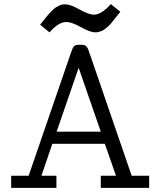

<svg xmlns="http://www.w3.org/2000/svg" viewBox="-20 -912 779 932"><path d="M34.2 0V-59.1H119.1L325.2 -658.2Q333 -682.1 340.1 -688.5Q347.2 -694.8 366.2 -694.8H372.1Q381.8 -694.8 387.5 -693.8Q393.1 -692.9 398.9 -687Q404.8 -681.2 409.2 -669.9L619.1 -59.1H704.1V0H469.2V-59.1H543L488.8 -213.9H233.9L181.2 -59.1H253.9V0ZM174.8 -792Q178.7 -796.9 188.5 -809.3Q198.2 -821.8 202.1 -826.4Q206.1 -831.1 214.6 -841.1Q223.1 -851.1 227.5 -855.5Q231.9 -859.9 239.5 -866.9Q247.1 -874 252.9 -877Q258.8 -879.9 265.9 -884Q272.9 -888.2 280.5 -889.6Q288.1 -891.1 295.9 -891.1Q321.8 -891.1 366 -866Q410.2 -840.8 436 -840.8Q472.2 -840.8 518.1 -892.1L564 -855Q560.1 -850.1 549.1 -835.9Q538.1 -821.8 533.9 -816.9Q529.8 -812 520.5 -800.5Q511.2 -789.1 505.6 -784.4Q500 -779.8 491.5 -772.9Q482.9 -766.1 476.1 -762.9Q469.2 -759.8 460.7 -757.3Q452.1 -754.9 442.9 -754.9Q418 -754.9 373 -780Q328.1 -805.2 301.8 -805.2Q264.6 -805.2 220.2 -754.9ZM254.9 -272.9H469.2L361.8 -583Z"/></svg>

Font: CMU Concrete
Style: Roman
Weight: 500
Version: Version 0.7.0